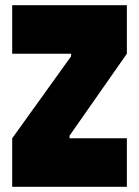

<svg xmlns="http://www.w3.org/2000/svg" viewBox="-20 -720 537 740"><path d="M469 -513 248 -197V-187H469V0H27V-187L254 -503V-513H27V-700H469Z"/></svg>

Font: Phudu Light Black
Style: Regular
Weight: 900
Version: Version 1.005;gftools[0.9.23]